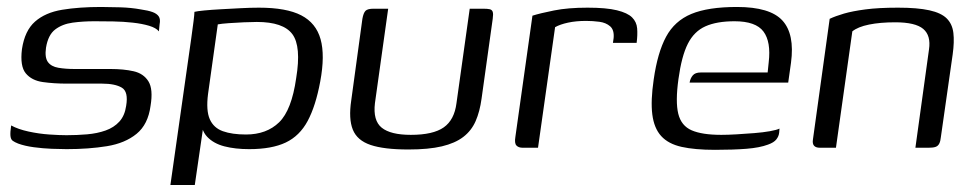

<svg xmlns="http://www.w3.org/2000/svg" viewBox="-20 -424 2799 551"><path d="M171 4Q154 4 128.5 3Q103 2 77 -1.5Q51 -5 32 -12Q22 -16 16.5 -20Q11 -24 10 -34Q9 -44 12 -64Q32 -53 62 -46.5Q92 -40 121.5 -38Q151 -36 171 -36Q201 -36 230 -38.5Q259 -41 283 -49.5Q307 -58 322.5 -75Q338 -92 342 -120Q349 -161 329.5 -172.5Q310 -184 273 -184H172Q135 -184 103 -188.5Q71 -193 54 -213.5Q37 -234 43 -283Q51 -336 80.5 -362Q110 -388 158.5 -396Q207 -404 270 -404Q293 -404 325 -403Q357 -402 384 -397Q405 -394 417.5 -389.5Q430 -385 435.5 -377Q441 -369 438 -354L436 -334Q428 -344 408 -350Q388 -356 361 -359Q334 -362 305 -362.5Q276 -363 251 -363Q218 -363 188.5 -359Q159 -355 138.5 -339.5Q118 -324 112 -287Q108 -259 117.5 -246Q127 -233 147.5 -229.5Q168 -226 194 -226H297Q335 -226 363.5 -219.5Q392 -213 406 -190.5Q420 -168 412 -120Q405 -67 372 -40Q339 -13 287 -4.5Q235 4 171 4Z M469 107 529 -315Q533 -343 535.5 -363.5Q538 -384 538 -390Q546 -392 566.5 -394Q587 -396 615 -397.5Q643 -399 671 -400.5Q699 -402 723 -402Q802 -402 844.5 -380Q887 -358 900 -311.5Q913 -265 899 -190Q886 -120 863 -77Q840 -34 800 -15Q760 4 695 4Q655 4 624 -4Q593 -12 574.5 -31.5Q556 -51 556 -88L569 -99L539 107ZM686 -38Q745 -38 781 -73Q817 -108 830 -200Q845 -291 819 -326Q793 -361 717 -361Q702 -361 679.5 -360Q657 -359 636 -357.5Q615 -356 605 -354L577 -154Q571 -107 582 -82Q593 -57 619.5 -47.5Q646 -38 686 -38Z M1094 -399 1056 -128Q1050 -78 1075.5 -57.5Q1101 -37 1159 -37Q1223 -37 1253.5 -58.5Q1284 -80 1290 -128L1328 -399Q1329 -399 1334.5 -399Q1340 -399 1346.5 -399Q1353 -399 1359 -399Q1365 -399 1367 -399Q1379 -399 1385.5 -397.5Q1392 -396 1394 -390Q1396 -384 1394 -370L1362 -141Q1357 -104 1345 -76.5Q1333 -49 1309.5 -31Q1286 -13 1248 -4Q1210 5 1152 5Q1082 5 1043.5 -8Q1005 -21 992.5 -52Q980 -83 988 -136L1020 -370Q1023 -387 1029 -393Q1035 -399 1052 -399Q1063 -399 1073 -399Q1083 -399 1094 -399Z M1524 0H1480Q1468 0 1462 -6.5Q1456 -13 1459 -31L1508 -379Q1530 -386 1570 -394Q1610 -402 1666 -402Q1720 -402 1750.5 -394.5Q1781 -387 1794 -374Q1807 -361 1808.5 -342.5Q1810 -324 1807 -301H1739L1741 -315Q1743 -338 1731 -348.5Q1719 -359 1700 -361.5Q1681 -364 1662 -364Q1633 -364 1610 -359Q1587 -354 1573 -346Z M2032 6Q1974 6 1936 -2.5Q1898 -11 1877.5 -33.5Q1857 -56 1852 -95.5Q1847 -135 1856 -196Q1867 -273 1891.5 -318.5Q1916 -364 1964 -384Q2012 -404 2095 -404Q2190 -404 2225.5 -365Q2261 -326 2250 -244L2242 -187H1959Q1961 -199 1968 -207.5Q1975 -216 1991 -216H2183L2186 -245Q2193 -304 2171 -333.5Q2149 -363 2088 -363Q2037 -363 2004.5 -348.5Q1972 -334 1954 -298.5Q1936 -263 1927 -197Q1918 -132 1926.5 -97.5Q1935 -63 1965 -50Q1995 -37 2050 -37Q2069 -37 2094 -38.5Q2119 -40 2144.5 -42Q2170 -44 2189.5 -47.5Q2209 -51 2217 -55L2216 -43Q2215 -33 2208 -24Q2201 -15 2184 -9Q2160 0 2122 3Q2084 6 2032 6Z M2333 0Q2309 0 2313 -24L2361 -370Q2378 -378 2402 -385Q2426 -392 2463.5 -397Q2501 -402 2557 -402Q2613 -402 2647 -394.5Q2681 -387 2697 -371Q2713 -355 2716 -329.5Q2719 -304 2714 -268L2680 -30Q2679 -19 2675.5 -12Q2672 -5 2665 -2.5Q2658 0 2645 0H2607L2646 -282Q2652 -322 2629.5 -341Q2607 -360 2549 -360Q2506 -360 2474 -353.5Q2442 -347 2426 -334L2379 0Z"/></svg>

Font: Genos
Style: Italic
Weight: 400
Italic angle: -8°
Version: Version 1.010